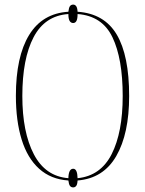

<svg xmlns="http://www.w3.org/2000/svg" viewBox="-20 -775 629 834"><path d="M298 39Q289 39 284 32.5Q279 26 277 9Q201 4 150 -42Q99 -88 74 -169Q49 -250 49 -359Q49 -529 106.5 -623Q164 -717 277 -724Q279 -742 284 -748.5Q289 -755 298 -755Q306 -755 311 -748Q316 -741 317 -724Q433 -716 487 -625Q541 -534 541 -358Q541 -194 485 -97Q429 0 317 9Q316 26 311 32.5Q306 39 298 39ZM277 -1Q278 -42 298 -42Q316 -42 317 -1Q417 -11 465 -105.5Q513 -200 513 -358Q513 -520 468.5 -613Q424 -706 317 -714Q317 -693 312 -684Q307 -675 298 -675Q288 -675 282.5 -684Q277 -693 277 -714Q175 -707 126 -613.5Q77 -520 77 -358Q77 -201 127 -105Q177 -9 277 -1Z"/></svg>

Font: Noto Serif Display Condensed Thin
Style: Regular
Weight: 100
Width: 3
Designer: Monotype Design Team
Foundry: Monotype Imaging Inc.
Version: Version 2.009